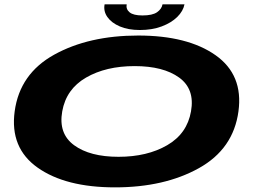

<svg xmlns="http://www.w3.org/2000/svg" viewBox="-20 -842 1159 870"><path d="M501 7Q277.5 7 150.8 -82.2Q24 -171.5 46.5 -337.5Q69.5 -508 226 -594.5Q382.5 -681 606.2 -681Q830 -681 956.5 -592Q1083 -503 1060.5 -337.5Q1037.5 -167 881.2 -80Q725 7 501 7ZM517 -131.5Q647 -131.5 737.5 -184Q828 -236.5 845.5 -337.5Q863.5 -438.5 791.8 -490.5Q720 -542.5 590 -542.5Q460 -542.5 370 -490.5Q280 -438.5 262 -337.5Q244 -236.5 315.8 -184Q387.5 -131.5 517 -131.5ZM614 -706Q561 -706 523 -722.2Q485 -738.5 466.5 -765Q448 -791.5 454 -822.5H554Q550 -800.5 567.2 -786.2Q584.5 -772 625.5 -772Q670.5 -772 691.5 -786.5Q712.5 -801 716.5 -822.5H816Q810 -791.5 783 -765Q756 -738.5 712.5 -722.2Q669 -706 614 -706Z"/></svg>

Font: Anybody UltraExpanded Regular
Style: Bold Italic
Weight: 700
Width: 9
Italic angle: -10°
Designer: Tyler Finck
Foundry: Etcetera Type Company
Version: Version 1.010; ttfautohint (v1.8.3) -l 8 -r 50 -G 200 -x 14 